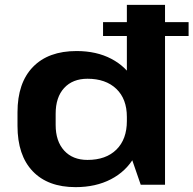

<svg xmlns="http://www.w3.org/2000/svg" viewBox="-20 -760 796 790"><path d="M291 10Q177 10 114.5 -55.5Q52 -121 52 -242V-298Q52 -419 115.5 -484.5Q179 -550 295 -550Q377 -550 438 -518Q499 -486 533 -427.5Q567 -369 567 -289V-255Q567 -174 533 -114.5Q499 -55 436.5 -22.5Q374 10 291 10ZM340 -102Q416 -102 459 -144.5Q502 -187 502 -262V-279Q502 -353 458.5 -394.5Q415 -436 340 -436Q279 -436 244 -398Q209 -360 209 -292V-246Q209 -179 244 -140.5Q279 -102 340 -102ZM502 -165V-740H659V0H559ZM756 -669V-612H404V-669Z"/></svg>

Font: Pathway Extreme 72pt
Style: Bold
Weight: 700
Designer: Eduardo Rodriguez Tunni
Foundry: Eduardo Rodriguez Tunni
Version: Version 1.001;gftools[0.9.26]